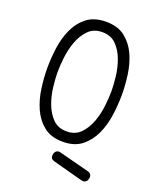

<svg xmlns="http://www.w3.org/2000/svg" viewBox="-166 -840 932 1128"><g transform="rotate(20 300.0 -276.5)"><path d="M300 -55Q354 -55 387 -89Q420 -123 438 -172Q456 -221 462 -274.5Q468 -328 468 -367Q468 -405 462 -457.5Q456 -510 438 -559Q420 -608 387 -641.5Q354 -675 300 -675Q246 -675 213 -641Q180 -607 162 -558Q144 -509 138 -456Q132 -403 132 -365Q132 -327 138 -274Q144 -221 162 -172Q180 -123 213 -89Q246 -55 300 -55ZM300 10Q226 10 180.5 -26.5Q135 -63 110 -119Q85 -175 76 -241Q67 -307 67 -367Q67 -425 75.5 -490.5Q84 -556 109 -611.5Q134 -667 180 -703.5Q226 -740 300 -740Q374 -740 419.5 -704Q465 -668 490 -613Q515 -558 524 -492.5Q533 -427 533 -369Q533 -309 524 -242Q515 -175 489.5 -119Q464 -63 418.5 -26.5Q373 10 300 10ZM294 135Q277 130 273 120Q269 110 272 96Q276 82 285.5 76Q295 70 308 73L497 122Q513 126 518.5 137Q524 148 520 162Q516 178 505 183.5Q494 189 480 185Z"/></g></svg>

Font: Maple Mono NL ExtraLight
Style: Regular
Weight: 275
Monospace: yes
Designer: subframe7536
Version: Version 7.000